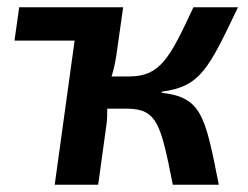

<svg xmlns="http://www.w3.org/2000/svg" viewBox="-20 -510 685 530"><path d="M426 -254 427 -257C534 -271 556 -321 637 -490H514C449 -351 423 -299 337 -299H288C294 -318 298 -337 301 -356L320 -490H33L20 -398H186L131 0H251L274 -167C276 -180 276 -195 276 -210H332C414 -209 424 -167 457 0H584C546 -193 536 -241 426 -254Z"/></svg>

Font: Exo 2 Semi Bold
Style: Italic
Weight: 600
Italic angle: -8°
Designer: Natanael Gama
Version: Version 1.001;PS 001.001;hotconv 1.0.88;makeotf.lib2.5.64775